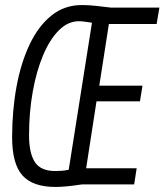

<svg xmlns="http://www.w3.org/2000/svg" viewBox="-20 -730 651 760"><path d="M511 0H304Q239 10 200 10Q109 10 68.5 -36Q28 -82 28 -186Q28 -293 45.5 -387.5Q63 -482 97.5 -554.5Q132 -627 183.5 -668.5Q235 -710 304 -710Q333 -710 363 -706.5Q393 -703 418 -700H611L600 -635H411L373 -391H544L534 -329H362L321 -64H521ZM252 -58 344 -640Q336 -641 320.5 -643.5Q305 -646 292 -646Q249 -646 213 -610Q177 -574 150.5 -511Q124 -448 109.5 -366.5Q95 -285 95 -194Q95 -124 118 -88.5Q141 -53 199 -53Q212 -53 224.5 -54Q237 -55 252 -58Z"/></svg>

Font: Georama Condensed
Style: Italic
Weight: 400
Width: 3
Italic angle: -9°
Designer: Jean-Baptiste Levee
Foundry: Production Type
Version: Version 1.000